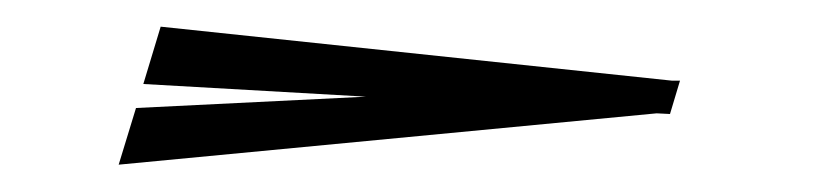

<svg xmlns="http://www.w3.org/2000/svg" viewBox="-20 -330 615 144"><path d="M490 -269.5 482.5 -244.5 472.5 -245 69 -206.5 82 -249 254.5 -257.5 87.5 -267 100.5 -310 484 -269.5Z"/></svg>

Font: Newsreader 72pt SemiBold
Style: Italic
Weight: 600
Italic angle: -17°
Designer: Hugues Gentile
Foundry: Production Type
Version: Version 1.003; ttfautohint (v1.8.3)